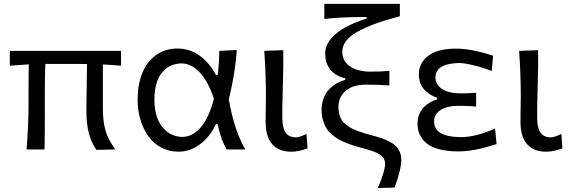

<svg xmlns="http://www.w3.org/2000/svg" viewBox="-20 -752 2867 966"><path d="M588.9 -496.1V-421.4Q528.8 -426.3 497.6 -427.7V-206.1Q497.6 -140.6 511 -94.7Q524.4 -48.8 560.1 0L464.8 2Q438 -38.1 426.3 -84.5Q414.6 -130.9 414.6 -200.2Q414.6 -230.5 416 -305.2Q417.5 -379.9 418 -429.7Q408.7 -430.2 389.2 -430.2H208Q205.6 -382.8 205.6 -280.3V-216.3Q205.6 -54.2 204.1 0H113.8Q123.5 -123 123.5 -220.7V-269Q123.5 -381.3 125 -428.2L29.3 -421.4V-496.1Z M1131.3 -251.5Q1158.2 -96.2 1214.4 0H1121.1Q1092.3 -44.9 1074.7 -127.9H1066.9Q1035.6 -62.5 985.6 -25.6Q935.5 11.2 878.4 11.2Q829.6 11.2 790 -10.3Q750.5 -31.7 725.1 -68.4Q699.7 -105 686 -151.6Q672.4 -198.2 672.4 -249.5Q672.4 -324.2 694.8 -381.8Q717.3 -439.5 763.2 -473.6Q809.1 -507.8 873 -507.8Q932.6 -507.8 982.2 -473.6Q1031.7 -439.5 1066.4 -374.5H1075.2Q1082.5 -429.7 1083.5 -496.1L1170.9 -500.5Q1166 -397.5 1131.3 -251.5ZM897 -63Q949.7 -64 990.5 -111.6Q1031.2 -159.2 1056.2 -255.4Q1026.4 -344.7 983.9 -388.7Q941.4 -432.6 893.6 -433.1Q846.2 -431.6 814.9 -406.5Q783.7 -381.3 770.3 -341.8Q756.8 -302.2 756.8 -249Q756.8 -199.7 771.2 -159.2Q785.6 -118.7 818.1 -91.6Q850.6 -64.5 897 -63Z M1446.3 11.2Q1383.3 11.2 1349.9 -26.4Q1316.4 -64 1316.4 -139.6Q1316.4 -168 1317.1 -208.5Q1317.9 -249 1317.9 -269Q1317.9 -381.3 1309.6 -496.1L1405.3 -499.5Q1406.2 -430.7 1403.3 -329.6Q1400.4 -228.5 1400.4 -206.5V-158.7Q1400.4 -109.4 1416.7 -85.2Q1433.1 -61 1470.2 -61Q1486.8 -61 1522 -78.1L1527.3 -5.4Q1482.9 11.2 1446.3 11.2Z M1965.3 191.9 1880.9 193.8Q1917.5 108.9 1917.5 71.8Q1917.5 43.9 1892.3 26.6Q1867.2 9.3 1804.7 -6.8Q1778.3 -13.7 1760.3 -19.3Q1742.2 -24.9 1718.8 -34.2Q1695.3 -43.5 1679.4 -53.2Q1663.6 -63 1647 -77.6Q1630.4 -92.3 1620.6 -109.1Q1610.8 -126 1604.5 -148.9Q1598.1 -171.9 1598.1 -198.7Q1598.1 -227.5 1606.2 -251.7Q1614.3 -275.9 1626.7 -292Q1639.2 -308.1 1655.8 -320.6Q1672.4 -333 1687.3 -339.6Q1702.1 -346.2 1717.3 -350.1V-357.9Q1698.2 -361.8 1681.4 -370.4Q1664.6 -378.9 1649.4 -393.3Q1634.3 -407.7 1625.2 -430.7Q1616.2 -453.6 1616.2 -481.9Q1616.2 -535.6 1668.7 -580.8Q1721.2 -626 1824.2 -658.7V-666.5H1812.5Q1700.2 -666.5 1611.8 -656.7V-732.4H1991.7V-670.4Q1849.6 -633.3 1775.9 -590.8Q1702.1 -548.3 1702.1 -492.2Q1702.1 -444.3 1741 -418Q1779.8 -391.6 1843.3 -391.6Q1901.4 -391.6 1939 -395.5V-321.8Q1890.6 -326.2 1823.2 -326.2Q1784.2 -326.2 1753.7 -315.2Q1723.1 -304.2 1702.9 -277.8Q1682.6 -251.5 1682.6 -212.9Q1682.6 -192.9 1687.5 -176.5Q1692.4 -160.2 1699.2 -148.2Q1706.1 -136.2 1720.2 -125.5Q1734.4 -114.7 1746.6 -107.7Q1758.8 -100.6 1781.2 -92.5Q1803.7 -84.5 1819.6 -79.8Q1835.4 -75.2 1864.3 -67.4Q1941.4 -46.4 1970.2 -18.3Q1999 9.8 1999 51.8Q1999 99.6 1965.3 191.9Z M2286.6 9.8Q2229 9.8 2187.5 -1.7Q2146 -13.2 2123.3 -33.4Q2100.6 -53.7 2090.6 -77.6Q2080.6 -101.6 2080.6 -130.4Q2080.6 -156.7 2090.1 -179Q2099.6 -201.2 2115 -215.3Q2130.4 -229.5 2146.5 -238.3Q2162.6 -247.1 2179.7 -252V-259.8Q2141.1 -272.5 2114.3 -301.8Q2087.4 -331.1 2087.4 -377Q2087.4 -435.1 2134.5 -471.2Q2181.6 -507.3 2274.4 -507.3Q2353 -507.3 2460.9 -471.7L2454.1 -395Q2403.8 -414.1 2358.4 -424.6Q2313 -435.1 2289.6 -435.1Q2170.9 -432.6 2170.9 -361.3Q2170.9 -326.2 2204.3 -304.2Q2237.8 -282.2 2297.9 -282.2Q2347.7 -282.2 2375.5 -285.6V-215.8Q2338.4 -219.7 2286.6 -219.7Q2231.9 -219.7 2198 -199.2Q2164.1 -178.7 2164.1 -140.6Q2164.1 -64 2295.4 -62Q2376.5 -62 2470.7 -105.5L2478.5 -26.9Q2477.5 -26.9 2463.9 -22.7Q2450.2 -18.6 2447 -17.6Q2443.8 -16.6 2430.2 -12.7Q2416.5 -8.8 2411.1 -7.6Q2405.8 -6.3 2392.8 -3.2Q2379.9 0 2372.3 1.2Q2364.7 2.4 2352.3 4.4Q2339.8 6.3 2330.3 7.3Q2320.8 8.3 2309.1 9Q2297.4 9.8 2286.6 9.8Z M2728.5 11.2Q2665.5 11.2 2632.1 -26.4Q2598.6 -64 2598.6 -139.6Q2598.6 -168 2599.4 -208.5Q2600.1 -249 2600.1 -269Q2600.1 -381.3 2591.8 -496.1L2687.5 -499.5Q2688.5 -430.7 2685.5 -329.6Q2682.6 -228.5 2682.6 -206.5V-158.7Q2682.6 -109.4 2699 -85.2Q2715.3 -61 2752.4 -61Q2769 -61 2804.2 -78.1L2809.6 -5.4Q2765.1 11.2 2728.5 11.2Z"/></svg>

Font: Commissioner Flair
Style: Regular
Weight: 400
Designer: Kostas Bartsokas
Foundry: Kostas Bartsokas
Version: Version 1.000